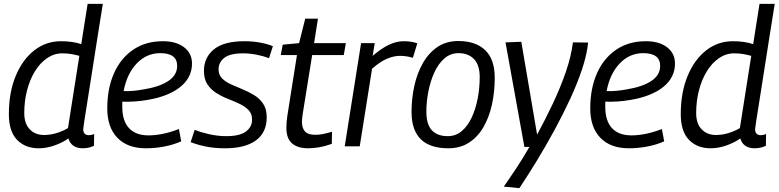

<svg xmlns="http://www.w3.org/2000/svg" viewBox="-20 -760 4043 997"><path d="M410 10Q351 10 335 -41Q306 -20 264 -5Q222 10 181 10Q111 10 68.5 -34Q26 -78 26 -167Q26 -280 61.5 -365.5Q97 -451 158 -498.5Q219 -546 297 -546Q329 -546 354.5 -542Q380 -538 402 -531L435 -740H514Q501 -660 487 -571.5Q473 -483 460 -399Q447 -315 436 -246.5Q425 -178 418.5 -136Q412 -94 412 -90Q412 -58 442 -58Q456 -58 469 -64L468 -3Q441 10 410 10ZM209 -59Q241 -59 274 -69Q307 -79 333 -95L392 -470Q374 -475 352.5 -479Q331 -483 303 -483Q261 -483 224.5 -458Q188 -433 161.5 -390Q135 -347 120.5 -291Q106 -235 106 -173Q106 -118 134.5 -88.5Q163 -59 209 -59Z M921 -26Q880 -8 832.5 1Q785 10 738 10Q642 10 589.5 -44.5Q537 -99 537 -197Q537 -300 571.5 -378.5Q606 -457 671 -501.5Q736 -546 826 -546Q895 -546 936 -514.5Q977 -483 977 -430Q977 -357 915.5 -308Q854 -259 745 -241Q711 -235 678 -233Q645 -231 615 -232Q615 -219 615 -205Q615 -132 650 -94.5Q685 -57 751 -57Q786 -57 825.5 -65Q865 -73 909 -90ZM812 -484Q741 -484 690 -430.5Q639 -377 622 -287Q647 -286 674 -288.5Q701 -291 727 -296Q808 -309 854 -339.5Q900 -370 900 -418Q900 -484 812 -484Z M970 -22 991 -86Q1022 -73 1066.5 -63Q1111 -53 1155 -53Q1225 -53 1257 -77Q1289 -101 1289 -139Q1289 -169 1271 -188Q1253 -207 1224.5 -220.5Q1196 -234 1164 -246.5Q1132 -259 1103.5 -277Q1075 -295 1057 -322Q1039 -349 1039 -392Q1039 -461 1090.5 -503.5Q1142 -546 1250 -546Q1291 -546 1330 -539Q1369 -532 1397 -520L1377 -458Q1348 -469 1312.5 -476Q1277 -483 1242 -483Q1174 -483 1144.5 -459.5Q1115 -436 1115 -400Q1115 -371 1133 -353Q1151 -335 1179.5 -322Q1208 -309 1240 -296Q1272 -283 1300.5 -265.5Q1329 -248 1347 -220.5Q1365 -193 1365 -151Q1365 -72 1309 -31Q1253 10 1149 10Q1094 10 1049.5 1Q1005 -8 970 -22Z M1704 -76 1703 -13Q1670 -1 1639 4.5Q1608 10 1579 10Q1527 10 1497 -15Q1467 -40 1467 -97Q1467 -124 1472 -158L1522 -474H1438L1448 -528L1533 -536L1565 -663H1631L1611 -536H1776L1765 -474H1601L1551 -163Q1550 -153 1549 -144Q1548 -135 1548 -127Q1548 -95 1563.5 -77.5Q1579 -60 1618 -60Q1638 -60 1659.5 -64.5Q1681 -69 1704 -76Z M1926 -536 1915 -470Q1962 -510 2000.5 -528Q2039 -546 2077 -546Q2117 -546 2147 -535L2124 -460Q2090 -470 2057 -470Q2025 -470 1989.5 -455Q1954 -440 1912 -403L1848 0H1770L1855 -536Z M2308 10Q2117 10 2117 -179Q2117 -248 2131.5 -314Q2146 -380 2176 -432.5Q2206 -485 2251.5 -516Q2297 -547 2360 -547Q2450 -547 2499.5 -499.5Q2549 -452 2549 -356Q2549 -283 2534.5 -217Q2520 -151 2490.5 -100Q2461 -49 2415.5 -19.5Q2370 10 2308 10ZM2305 -53Q2347 -53 2378 -79.5Q2409 -106 2429.5 -150Q2450 -194 2460.5 -248.5Q2471 -303 2471 -360Q2471 -422 2441.5 -453Q2412 -484 2361 -484Q2319 -484 2287.5 -456.5Q2256 -429 2235.5 -384Q2215 -339 2204.5 -285.5Q2194 -232 2194 -180Q2194 -114 2222.5 -83.5Q2251 -53 2305 -53Z M2955 -540 3034 -539Q3028 -478 3003.5 -403.5Q2979 -329 2941.5 -248Q2904 -167 2859.5 -85Q2815 -3 2768 74Q2721 151 2677 217L2596 209Q2629 162 2663 110.5Q2697 59 2729 3H2703L2605 -540L2687 -543L2769 -61Q2811 -138 2850.5 -221.5Q2890 -305 2918 -386Q2946 -467 2955 -540Z M3429 -26Q3388 -8 3340.5 1Q3293 10 3246 10Q3150 10 3097.5 -44.5Q3045 -99 3045 -197Q3045 -300 3079.5 -378.5Q3114 -457 3179 -501.5Q3244 -546 3334 -546Q3403 -546 3444 -514.5Q3485 -483 3485 -430Q3485 -357 3423.5 -308Q3362 -259 3253 -241Q3219 -235 3186 -233Q3153 -231 3123 -232Q3123 -219 3123 -205Q3123 -132 3158 -94.5Q3193 -57 3259 -57Q3294 -57 3333.5 -65Q3373 -73 3417 -90ZM3320 -484Q3249 -484 3198 -430.5Q3147 -377 3130 -287Q3155 -286 3182 -288.5Q3209 -291 3235 -296Q3316 -309 3362 -339.5Q3408 -370 3408 -418Q3408 -484 3320 -484Z M3899 10Q3840 10 3824 -41Q3795 -20 3753 -5Q3711 10 3670 10Q3600 10 3557.5 -34Q3515 -78 3515 -167Q3515 -280 3550.5 -365.5Q3586 -451 3647 -498.5Q3708 -546 3786 -546Q3818 -546 3843.5 -542Q3869 -538 3891 -531L3924 -740H4003Q3990 -660 3976 -571.5Q3962 -483 3949 -399Q3936 -315 3925 -246.5Q3914 -178 3907.5 -136Q3901 -94 3901 -90Q3901 -58 3931 -58Q3945 -58 3958 -64L3957 -3Q3930 10 3899 10ZM3698 -59Q3730 -59 3763 -69Q3796 -79 3822 -95L3881 -470Q3863 -475 3841.5 -479Q3820 -483 3792 -483Q3750 -483 3713.5 -458Q3677 -433 3650.5 -390Q3624 -347 3609.5 -291Q3595 -235 3595 -173Q3595 -118 3623.5 -88.5Q3652 -59 3698 -59Z"/></svg>

Font: Georama
Style: Italic
Weight: 400
Italic angle: -9°
Designer: Jean-Baptiste Levee
Foundry: Production Type
Version: Version 1.000